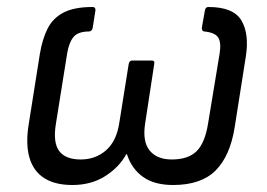

<svg xmlns="http://www.w3.org/2000/svg" viewBox="-20 -518 763 549"><path d="M187 11Q137 11 106 -9Q75 -29 64 -68Q53 -107 62 -162L94 -364Q101 -406 116 -436Q131 -466 161.5 -482Q192 -498 245 -498Q253 -498 253 -489L245 -438Q243 -429 235 -428Q203 -428 190 -412Q177 -396 172 -365L140 -165Q131 -111 149 -86.5Q167 -62 211 -62Q253 -62 283 -88Q313 -114 321 -166L348 -335Q350 -345 358 -345H414Q423 -345 421 -335L395 -165Q387 -113 408 -87.5Q429 -62 471 -62Q518 -62 542 -85.5Q566 -109 575 -165L608 -365Q613 -396 604 -410.5Q595 -425 564 -428Q557 -429 557 -438L566 -489Q568 -498 576 -498Q647 -498 670 -460Q693 -422 683 -357L651 -154Q638 -72 596.5 -30.5Q555 11 475 11Q421 11 388.5 -12.5Q356 -36 343 -77H341Q321 -40 281 -14.5Q241 11 187 11Z"/></svg>

Font: Sofia Sans Semi Condensed
Style: Italic
Weight: 400
Italic angle: -9°
Designer: Botio Nikoltchev, Ani Petrova
Foundry: lettersoup
Version: Version 4.101